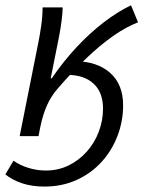

<svg xmlns="http://www.w3.org/2000/svg" viewBox="-45 -514 541 725"><path d="M29.3 0 99.8 -353.4Q105.8 -382.7 110.8 -418.5Q115.8 -454.3 115.8 -486.1H191.6Q191.6 -466.8 187.6 -435.8Q183.6 -404.7 177.6 -374L146.5 -218.3H150.5Q194.2 -282.4 244.5 -336.2Q294.8 -389.9 347.2 -430Q399.7 -470.1 449.8 -494L476.2 -429.7Q430.4 -412 381.7 -377.8Q332.9 -343.5 280.4 -293.4Q227.9 -243.3 171.5 -177.9Q148 -151 132.2 -115.7Q116.4 -80.4 106.5 -31.3L100.5 0ZM122.5 190.5Q75 190.5 37.8 177.9Q0.7 165.4 -24.7 144.5L6 92.9Q29.7 109.7 61.9 119.8Q94 129.9 128.2 129.9Q174.9 129.9 214.3 110.6Q253.6 91.3 282.9 58.3Q312.2 25.3 328.1 -16.9Q344 -59 344 -103.8Q344 -165.5 308.1 -198.3Q272.2 -231.2 209.6 -231.2L236.4 -282.9Q320.1 -282.9 370 -239.6Q419.9 -196.3 419.9 -116.4Q419.9 -56.7 398.9 -1.4Q377.9 53.8 338.9 97Q299.9 140.2 244.9 165.3Q189.9 190.5 122.5 190.5Z"/></svg>

Font: Source Sans 3
Style: Italic
Weight: 200
Italic angle: -11°
Designer: Paul D. Hunt
Foundry: Adobe
Version: Version 3.046;hotconv 1.0.118;makeotfexe 2.5.65603